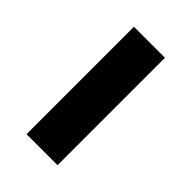

<svg xmlns="http://www.w3.org/2000/svg" viewBox="-9 -437 329 329"><g transform="rotate(-45 155.0 -272.5)"><path d="M24.9 -234.9V-310.1H285.2V-234.9Z"/></g></svg>

Font: Noto Serif Lao
Style: Regular
Weight: 400
Designer: Danh Hong
Foundry: Danh Hong
Version: Version 1.03 uh